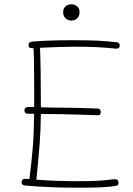

<svg xmlns="http://www.w3.org/2000/svg" viewBox="-20 -882 614 888"><path d="M325 -666Q265 -666 165 -661Q169 -570 169 -406V-386Q233 -384 267 -384Q310 -384 372 -382L430 -380Q446 -380 446 -363Q446 -356 443 -352.5Q440 -349 431 -349L374 -351L264 -354Q231 -355 169 -355Q168 -277 163.5 -218Q159 -159 151 -80L148 -51Q234 -44 346 -44Q403 -44 433 -46Q463 -48 509 -53H513Q528 -53 528 -36Q528 -30 525 -26.5Q522 -23 513 -22Q472 -14 362 -14H324Q206 -14 96 -24Q80 -25 80 -39Q80 -55 96 -55L116 -54Q126 -131 131.5 -198.5Q137 -266 138 -356H110Q93 -356 93 -372Q93 -379 97.5 -383Q102 -387 109 -387H138V-406V-492Q138 -614 135 -659Q121 -659 116.5 -662Q112 -665 112 -673Q112 -682 116.5 -685.5Q121 -689 132 -690Q210 -696 311 -696Q388 -696 429.5 -694Q471 -692 518 -687Q534 -685 534 -672Q534 -664 529 -660Q524 -656 517 -657Q467 -662 428 -664Q389 -666 325 -666ZM272 -826Q272 -842 282.5 -852Q293 -862 310 -862Q327 -862 337.5 -852Q348 -842 348 -826Q348 -809 337.5 -798Q327 -787 310 -787Q293 -787 282.5 -798Q272 -809 272 -826Z"/></svg>

Font: Mali ExtraLight
Style: Regular
Weight: 275
Version: Version 1.000; ttfautohint (v1.6)